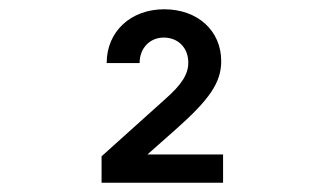

<svg xmlns="http://www.w3.org/2000/svg" viewBox="-20 -748 700 414"><path d="M199 -354H461V-415H298L359 -469C430 -532 457 -569 457 -616C457 -682 406 -728 334 -728C262 -728 210 -680 210 -612H281C281 -644 303 -667 333 -667C364 -667 386 -645 386 -613C386 -588 372 -566 337 -535L199 -411Z"/></svg>

Font: Uncut Plan8
Style: Regular
Weight: 400
Designer: Kasper Nordkvist
Foundry: UNCUT.wtf
Version: Version 1.002;Glyphs 3.1.2 (3151)